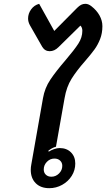

<svg xmlns="http://www.w3.org/2000/svg" viewBox="-20 -976 556 1005"><path d="M141 -87Q141 -101 144 -116L205 -462Q214 -515 243.5 -559Q273 -603 323 -661Q369 -715 390 -747.5Q411 -780 411 -815Q411 -832 401 -842L286 -729Q265 -708 240 -708Q215 -708 201 -731L136 -845Q127 -862 127 -879Q127 -905 143 -927Q159 -949 185 -956L264 -814L384 -935Q395 -946 405 -951Q415 -956 427 -956Q443 -956 459 -943Q486 -922 501 -895Q516 -868 516 -839Q516 -802 504 -771.5Q492 -741 474.5 -717Q457 -693 426 -657Q381 -606 354.5 -563.5Q328 -521 318 -462L273 -208Q253 -203 233 -187L235 -182Q247 -190 263 -195.5Q279 -201 292 -201Q329 -201 351.5 -178.5Q374 -156 374 -120Q374 -85 355.5 -55.5Q337 -26 305.5 -8.5Q274 9 238 9Q193 9 167 -17Q141 -43 141 -87ZM306 -108Q306 -125 294.5 -135.5Q283 -146 265 -146Q242 -146 225.5 -129Q209 -112 209 -89Q209 -72 220 -61.5Q231 -51 249 -51Q272 -51 289 -68Q306 -85 306 -108Z"/></svg>

Font: K2D SemiBold
Style: Italic
Weight: 600
Italic angle: -10°
Designer: Katatrad Aksorn Co.,Ltd.
Foundry: Cadson Demak Co.,Ltd.
Version: Version 1.000; ttfautohint (v1.6)